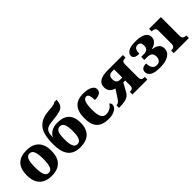

<svg xmlns="http://www.w3.org/2000/svg" viewBox="184 -1869 2974 2974"><g transform="rotate(-45 1671.5 -381.5)"><path d="M44 -271Q44 -550 315 -550Q443 -550 513.5 -479.5Q584 -409 584 -271Q584 -131 515 -60.5Q446 10 312 10Q185 10 114.5 -61.5Q44 -133 44 -271ZM406 -271Q406 -379 384.5 -430.5Q363 -482 313 -482Q263 -482 242.5 -431Q222 -380 222 -271Q222 -162 243 -109.5Q264 -57 314 -57Q364 -57 385 -109.5Q406 -162 406 -271Z M673 -323Q673 -448 698 -534.5Q723 -621 790 -674Q857 -727 977 -737Q1066 -744 1100 -751Q1134 -758 1143 -773H1198Q1196 -702 1171 -666Q1146 -630 1096.5 -614.5Q1047 -599 951 -590Q864 -583 822 -566Q780 -549 764 -513Q748 -477 745 -404H749Q768 -450 821.5 -482Q875 -514 955 -514Q1212 -514 1212 -256Q1212 -129 1144 -59.5Q1076 10 940 10Q805 10 739 -71.5Q673 -153 673 -323ZM1034 -251Q1034 -351 1013.5 -398.5Q993 -446 942 -446Q891 -446 871 -399Q851 -352 851 -251Q851 -152 872.5 -104.5Q894 -57 940 -57Q991 -57 1012.5 -105Q1034 -153 1034 -251Z M1300 -267Q1300 -550 1553 -550Q1657 -550 1709 -519.5Q1761 -489 1761 -444Q1761 -350 1616 -350Q1616 -410 1603 -447.5Q1590 -485 1559 -485Q1519 -485 1498 -436Q1477 -387 1477 -268Q1477 -167 1502.5 -118Q1528 -69 1583 -69Q1635 -69 1675 -93Q1715 -117 1733 -154Q1746 -147 1752.5 -133.5Q1759 -120 1759 -105Q1759 -77 1737 -51Q1715 -25 1669.5 -7.5Q1624 10 1556 10Q1433 10 1366.5 -54Q1300 -118 1300 -267Z M1794 -57H1797Q1823 -57 1840 -70.5Q1857 -84 1879 -117L1967 -251Q1920 -262 1886.5 -296.5Q1853 -331 1853 -389Q1853 -536 2080 -536H2415V-479H2407Q2368 -479 2352 -464Q2336 -449 2336 -415V-124Q2336 -90 2351 -73.5Q2366 -57 2401 -57H2415V0H2087V-57H2095Q2126 -57 2143.5 -72Q2161 -87 2161 -124V-233H2120L2044 -96Q2022 -56 1989.5 -35.5Q1957 -15 1911.5 -7.5Q1866 0 1794 0ZM2161 -296V-475H2116Q2033 -475 2033 -389Q2033 -296 2116 -296Z M2468 -108Q2468 -190 2577 -190Q2577 -127 2602 -90Q2627 -53 2678 -53Q2721 -53 2744 -80Q2767 -107 2767 -150Q2767 -201 2740 -224.5Q2713 -248 2652 -248H2595V-316H2650Q2707 -316 2729.5 -340.5Q2752 -365 2752 -409Q2752 -445 2736.5 -466.5Q2721 -488 2686 -488Q2609 -488 2609 -371Q2544 -371 2518 -390Q2492 -409 2492 -443Q2492 -485 2541 -517Q2590 -549 2701 -549Q2811 -549 2870 -515.5Q2929 -482 2929 -419Q2929 -370 2895 -335Q2861 -300 2800 -286V-281Q2872 -270 2908 -238.5Q2944 -207 2944 -152Q2944 -75 2876 -32.5Q2808 10 2684 10Q2572 10 2520 -22Q2468 -54 2468 -108Z M2992 -57H3004Q3071 -57 3071 -127V-415Q3071 -450 3052 -464.5Q3033 -479 3004 -479H2988V-536H3246V-125Q3246 -57 3313 -57H3324V0H2992Z"/></g></svg>

Font: Noto Serif ExtraBold
Style: Regular
Weight: 800
Designer: Monotype Design Team
Foundry: Monotype Imaging Inc.
Version: Version 1.001